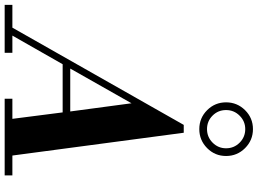

<svg xmlns="http://www.w3.org/2000/svg" viewBox="-210 -920 1077 802"><g transform="rotate(90 328.0 -518.5)"><path d="M-53.2 0V-32.2H42L448.2 -748H481L576.2 -32.2H659.2V0H338.9V-32.2H422.9L396 -242.2H194.8L75.2 -32.2H147V0ZM212.9 -273.9H392.1L357.9 -529.8ZM386.7 -845.7Q354 -878.4 354 -924.8Q354 -971.2 386.7 -1004.2Q419.4 -1037.1 465.8 -1037.1Q512.2 -1037.1 545.2 -1004.2Q578.1 -971.2 578.1 -924.8Q578.1 -878.4 545.2 -845.7Q512.2 -813 465.8 -813Q419.4 -813 386.7 -845.7ZM545.9 -924.8Q545.9 -958 522.5 -981.4Q499 -1004.9 465.8 -1004.9Q433.1 -1004.9 409.7 -981.4Q386.2 -958 386.2 -924.8Q386.2 -891.6 409.4 -868.4Q432.6 -845.2 465.8 -845.2Q499 -845.2 522.5 -868.7Q545.9 -892.1 545.9 -924.8Z"/></g></svg>

Font: Fin Serif Display
Style: Italic
Weight: 400
Italic angle: -12°
Designer: J. Blake Harris
Version: Version 1.006;FEAKit 1.0